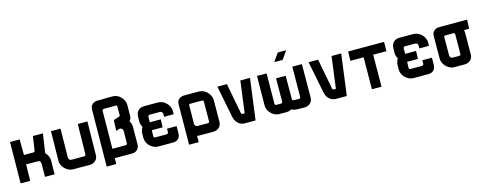

<svg xmlns="http://www.w3.org/2000/svg" viewBox="-30 -1769 6972 2761"><g transform="rotate(-15 3455.5 -388.0)"><path d="M413 0 415 -200Q415 -201 413 -209Q406 -243 370 -243H197L193 0H50L57 -614H200L202 -382H339Q362 -382 366 -404L397 -612H546L504 -328Q542 -290 554 -243Q556 -233 557.5 -225Q559 -217 558 -209L556 0Z M1201 -117Q1201 -64 1167 -33Q1134 0 1080 0H836Q777 0 728 -39Q678 -80 663 -139Q659 -154 659 -173L666 -612H808L802 -182Q802 -177 803 -173Q812 -139 847 -139H1032Q1056 -139 1058 -165L1065 -612H1208Z M1452 0 1451 87H1308L1317 -760Q1318 -809 1347 -835Q1379 -864 1425 -864H1532V-866H1652Q1722 -866 1773 -812Q1808 -775 1819 -731Q1822 -721 1822.5 -712Q1823 -703 1824 -693L1822 -530Q1823 -489 1794 -458Q1808 -436 1816 -408Q1821 -386 1821 -373L1819 -104Q1817 -57 1788 -29Q1757 0 1710 0H1683ZM1648 -139Q1677 -139 1675 -165L1677 -348Q1677 -363 1665 -377Q1649 -391 1633 -391Q1625 -391 1623 -390L1574 -373L1580 -532L1662 -559Q1680 -565 1680 -583V-707Q1680 -726 1664 -727V-726H1486Q1461 -726 1459 -700L1454 -139Z M2430 -215 2429 -104Q2427 -81 2420.5 -61.5Q2414 -42 2399 -28Q2368 0 2321 0H2101Q2042 0 1993 -40Q1944 -78 1929 -138Q1928 -143 1927 -149Q1926 -155 1926 -160L1924 -173L1926 -259Q1933 -278 1936.5 -297.5Q1940 -317 1954 -331Q1939 -355 1933 -381Q1930 -390 1929.5 -398.5Q1929 -407 1928 -416L1930 -496Q1932 -549 1965 -581Q1999 -613 2052 -613H2257Q2317 -613 2366 -573Q2415 -534 2430 -474Q2434 -459 2434 -440L2433 -391H2290L2291 -431Q2291 -436 2290 -440Q2281 -474 2246 -474H2099Q2075 -474 2073 -448L2072 -368H2235L2231 -250H2070L2068 -160Q2067 -159 2068 -156Q2072 -138 2090 -138H2259Q2284 -138 2287 -164V-215Z M2677 90H2534L2539 -509Q2539 -558 2569 -584Q2601 -613 2647 -613H2866Q2925 -613 2973 -574Q3023 -533 3038 -475Q3043 -453 3043 -440L3041 -117Q3041 -64 3007 -33Q2974 0 2920 0H2714Q2693 0 2678 -4ZM2682 -459Q2682 -408 2682 -377Q2682 -346 2681.5 -326Q2681 -306 2681 -293Q2681 -280 2680.5 -266Q2680 -252 2680 -233Q2680 -214 2680 -182Q2680 -177 2681 -173Q2690 -139 2725 -139H2872Q2900 -139 2898 -165L2900 -453V-457Q2895 -475 2877 -475H2708Q2685 -475 2682 -459Z M3386 0Q3328 0 3286 -42Q3265 -62 3253.5 -87Q3242 -112 3236 -141L3143 -611H3285Q3287 -599 3308 -486.5Q3329 -374 3371 -158Q3375 -139 3391 -139Q3393 -139 3396.5 -139Q3400 -139 3407 -140Q3408 -140 3411.5 -140Q3415 -140 3423 -139L3485 -612H3629L3548 0Z M4109 -861H4234L4149 -740H4024ZM4131 -156Q4136 -139 4152 -139L4232 -137Q4255 -139 4255 -163L4258 -610H4401L4398 -115Q4398 -62 4364 -31Q4331 2 4277 2L4165 0Q4121 0 4082 -21Q4052 0 4009 0H3906Q3846 0 3798 -39Q3748 -80 3733 -139Q3729 -154 3729 -173L3733 -612H3876L3872 -160L3873 -156Q3878 -139 3894 -139H3964Q3985 -140 3987 -162L3989 -508H4132Z M4744 0Q4686 0 4644 -42Q4623 -62 4611.5 -87Q4600 -112 4594 -141L4501 -611H4643Q4645 -599 4666 -486.5Q4687 -374 4729 -158Q4733 -139 4749 -139Q4751 -139 4754.5 -139Q4758 -139 4765 -140Q4766 -140 4769.5 -140Q4773 -140 4781 -139L4843 -612H4987L4906 0Z M5280 0 5284 -475H5087L5090 -613H5625L5623 -475H5426L5423 0Z M6231 -215 6230 -104Q6228 -81 6221.5 -61.5Q6215 -42 6200 -28Q6169 0 6122 0H5902Q5843 0 5794 -40Q5745 -78 5730 -138Q5729 -143 5728 -149Q5727 -155 5727 -160L5725 -173L5727 -259Q5734 -278 5737.5 -297.5Q5741 -317 5755 -331Q5740 -355 5734 -381Q5731 -390 5730.5 -398.5Q5730 -407 5729 -416L5731 -496Q5733 -549 5766 -581Q5800 -613 5853 -613H6058Q6118 -613 6167 -573Q6216 -534 6231 -474Q6235 -459 6235 -440L6234 -391H6091L6092 -431Q6092 -436 6091 -440Q6082 -474 6047 -474H5900Q5876 -474 5874 -448L5873 -368H6036L6032 -250H5871L5869 -160Q5868 -159 5869 -156Q5873 -138 5891 -138H6060Q6085 -138 6088 -164V-215Z M6478 -182Q6478 -177 6479 -173Q6488 -139 6523 -139H6614Q6642 -139 6640 -165L6642 -453V-457Q6637 -475 6619 -475H6506Q6477 -475 6479 -449ZM6856 -478H6779L6780 -475Q6785 -453 6785 -440L6783 -117Q6783 -64 6749 -33Q6716 0 6662 0H6512Q6453 0 6404 -39Q6354 -80 6339 -139Q6335 -154 6335 -173L6337 -509Q6337 -558 6367 -584Q6399 -613 6445 -613H6861Z"/></g></svg>

Font: Covid19
Style: Regular
Weight: 400
Designer: Peter Wiegel
Foundry: (c) CAT - Ing. Peter Wiegel.  for Rudolf Maass + Partner GmbH
Version: Version 001.000